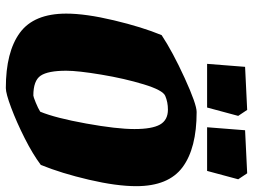

<svg xmlns="http://www.w3.org/2000/svg" viewBox="-122 -712 847 642"><g transform="rotate(90 301.0 -390.5)"><path d="M25 -189Q25 -254 47.5 -348.5Q70 -443 97 -508Q153 -545 240.5 -585Q328 -625 354 -625Q475 -625 538.5 -578Q602 -531 602 -423Q602 -357 580.5 -265Q559 -173 531 -104Q495 -77 441.5 -50Q388 -23 340 -5Q292 13 274 13Q153 13 89 -34Q25 -81 25 -189ZM353 -102Q374 -153 392.5 -255.5Q411 -358 411 -417Q411 -476 396 -502.5Q381 -529 346 -529Q321 -529 300 -520Q281 -512 261.5 -448Q242 -384 229 -306Q216 -228 216 -189Q216 -128 232.5 -103.5Q249 -79 299 -79Q303 -79 322.5 -87Q342 -95 353 -102ZM203 -787 347 -794 367 -764 339 -660H193ZM415 -787 559 -794 579 -764 551 -660H405Z"/></g></svg>

Font: Grenze Black
Style: Italic
Weight: 900
Italic angle: -10°
Designer: Renata Polastri
Foundry: Omnibus-Type
Version: Version 1.002; ttfautohint (v1.8)